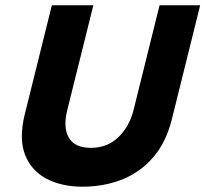

<svg xmlns="http://www.w3.org/2000/svg" viewBox="-20 -695 776 725"><path d="M290.8 10Q214.2 10 156.7 -19.6Q99.2 -49.2 75 -109.6Q50.8 -170 73.3 -262.5L175.8 -675H332.5L234.2 -280Q217.5 -213.3 240 -175Q262.5 -136.7 323.3 -136.7Q385.8 -136.7 427.5 -177.5Q469.2 -218.3 484.2 -279.2L582.5 -675H735.8L629.2 -245.8Q607.5 -157.5 558.3 -100.8Q509.2 -44.2 440.8 -17.1Q372.5 10 290.8 10Z"/></svg>

Font: Funnel Sans Light ExtraBold
Style: Italic
Weight: 800
Italic angle: -14.036°
Version: Version 1.000